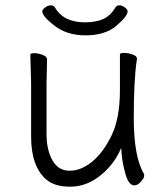

<svg xmlns="http://www.w3.org/2000/svg" viewBox="-20 -684 630 722"><path d="M460 -642Q460 -623 417.5 -587Q375 -551 301.5 -551Q228 -551 179 -592Q139 -624 139 -642Q139 -648 150 -656Q161 -664 171 -664Q181 -664 186 -657Q218 -600 300 -600Q339 -600 367 -612Q395 -624 414 -656Q419 -664 429 -664Q439 -664 449.5 -656Q460 -648 460 -642ZM495 -462Q483 -388 483 -240.5Q483 -93 522 -29Q522 -26 522 -20.5Q522 -15 510 -1Q498 13 485 13Q464 13 452 -29Q440 -71 437 -109L436 -128L428 -111Q401 -57 351.5 -19.5Q302 18 244 18Q186 18 155 -8Q97 -57 97 -170V-371L94 -479Q94 -484 109 -484Q124 -484 140.5 -477.5Q157 -471 157 -461L155 -373V-180Q155 -121 177 -81.5Q199 -42 242 -42Q285 -42 326.5 -76Q368 -110 399.5 -174.5Q431 -239 431 -347V-480Q431 -485 447 -485Q463 -485 479 -479Q495 -473 495 -464Z"/></svg>

Font: Moon Stars Kai T Light
Style: Regular
Weight: 300
Designer: GuiWonder
Version: Version 1.101